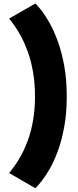

<svg xmlns="http://www.w3.org/2000/svg" viewBox="-20 -796 432 1070"><path d="M177 253Q190 241 211.2 214.2Q232.5 187.5 256.8 145.5Q281 103.5 302.5 45.2Q324 -13 338 -89Q352 -165 352 -258.5Q352 -353 338 -429.2Q324 -505.5 302.5 -564.8Q281 -624 256.8 -667.2Q232.5 -710.5 211.2 -737.5Q190 -764.5 177 -776.5L31 -692.5Q42.5 -679 60.5 -653.5Q78.5 -628 98.5 -590.8Q118.5 -553.5 136 -504.5Q153.5 -455.5 164.2 -394Q175 -332.5 175 -258.5Q175 -185.5 164.2 -124.8Q153.5 -64 136 -16Q118.5 32 98.5 68.5Q78.5 105 60.5 129.8Q42.5 154.5 31 168.5Z"/></svg>

Font: Anybody Thin ExtraBold
Style: Regular
Weight: 800
Version: Version 1.113;gftools[0.9.25]